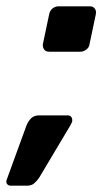

<svg xmlns="http://www.w3.org/2000/svg" viewBox="-30 -514 336 609"><path d="M4 75Q-4 75 -8 69Q-12 63 -8 54L54 -116Q59 -129 68.5 -138.5Q78 -148 93 -148H185Q193 -148 196.5 -142.5Q200 -137 199 -129Q198 -125 193 -116L94 50Q87 60 78.5 67.5Q70 75 55 75ZM126 -350Q115 -350 110 -357Q105 -364 106 -374L126 -469Q128 -480 136.5 -487Q145 -494 156 -494H255Q265 -494 270.5 -487Q276 -480 274 -469L254 -374Q253 -364 244 -357Q235 -350 225 -350Z"/></svg>

Font: Rubik Medium
Style: Italic
Weight: 500
Italic angle: -12°
Designer: Hubert and Fischer
Foundry: Hubert and Fischer
Version: Version 2.300;gftools[0.9.30]